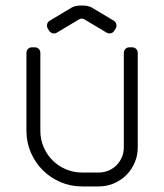

<svg xmlns="http://www.w3.org/2000/svg" viewBox="-20 -670 590 690"><path d="M335 -50H275C254.3 -50 234.8 -53.9 216.5 -61.8C198.2 -69.6 182.2 -80.2 168.8 -93.8C155.2 -107.2 144.6 -123.2 136.8 -141.5C128.9 -159.8 125 -179.3 125 -200V-480C125 -485.7 123.1 -490.4 119.2 -494.2C115.4 -498.1 110.7 -500 105 -500H95C89.3 -500 84.6 -498.1 80.8 -494.2C76.9 -490.4 75 -485.7 75 -480V-200C75 -172.3 80.2 -146.3 90.8 -122C101.2 -97.7 115.5 -76.5 133.5 -58.5C151.5 -40.5 172.7 -26.2 197 -15.8C221.3 -5.2 247.3 0 275 0H335C354.3 0 372.5 -3.7 389.5 -11C406.5 -18.3 421.3 -28.3 434 -41C446.7 -53.7 456.7 -68.5 464 -85.5C471.3 -102.5 475 -120.7 475 -140V-480C475 -485.7 473.1 -490.4 469.2 -494.2C465.4 -498.1 460.7 -500 455 -500H445C439.3 -500 434.6 -498.1 430.8 -494.2C426.9 -490.4 425 -485.7 425 -480V-140C425 -127.7 422.7 -116 418 -105C413.3 -94 406.9 -84.4 398.8 -76.2C390.6 -68.1 381 -61.7 370 -57C359 -52.3 347.3 -50 335 -50ZM389 -595.5 310.5 -642.5 308.5 -643.5 306.5 -644.5C298.5 -648.2 289.2 -650 278.5 -650H268.5C258.2 -650 249 -648.2 241 -644.5L239 -643.5L237 -642.5L158.5 -595.5C153.8 -592.8 150.8 -588.8 149.5 -583.2C148.2 -577.8 148.8 -572.7 151.5 -568L156.5 -559.5C159.5 -554.8 163.7 -551.8 169 -550.5C174.3 -549.2 179.3 -549.8 184 -552.5L263.5 -600C270.2 -604.3 277 -604.3 284 -600L363.5 -552.5C368.2 -549.8 373.2 -549.2 378.5 -550.5C383.8 -551.8 387.8 -554.8 390.5 -559.5L396 -568C398.7 -572.7 399.3 -577.8 398 -583.2C396.7 -588.8 393.7 -592.8 389 -595.5Z"/></svg>

Font: lerotica
Style: Regular
Weight: 400
Designer: defharo
Foundry: deFharo
Version: Version 1.001 2011